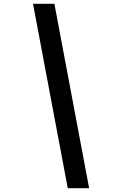

<svg xmlns="http://www.w3.org/2000/svg" viewBox="-20 -843 640 1006"><path d="M447 143H335L153 -823H265Z"/></svg>

Font: Iosevka Aile Semibold Oblique
Style: Regular
Weight: 600
Italic angle: -9°
Designer: Belleve Invis
Foundry: Belleve Invis
Version: Version 31.1.0; ttfautohint (v1.8.4)